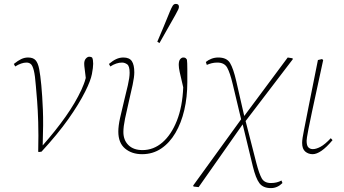

<svg xmlns="http://www.w3.org/2000/svg" viewBox="-20 -778 1764 985"><path d="M176 0Q178 -89 176 -152Q174 -215 170.5 -259.5Q167 -304 164 -337Q160 -391 153.5 -416.5Q147 -442 138 -449.5Q129 -457 116 -457Q90 -457 58 -437L51 -450Q72 -467 89 -475Q106 -483 124 -483Q150 -483 162.5 -469Q175 -455 181 -424Q187 -393 192 -340Q197 -287 200 -215.5Q203 -144 199 -32Q266 -108 316.5 -179.5Q367 -251 398 -318Q404 -332 409.5 -345.5Q415 -359 420 -378L418 -395Q417 -406 414.5 -423.5Q412 -441 412 -451Q412 -468 420.5 -477.5Q429 -487 438 -487Q448 -487 453 -482Q458 -472 458 -451Q458 -432 451.5 -398Q445 -364 418 -310Q385 -244 330.5 -167Q276 -90 193 0L179 2Z M709 13Q656 13 621.5 -16Q587 -45 587 -103Q587 -132 596 -173Q605 -214 616 -258Q627 -302 636 -341Q645 -380 645 -405Q645 -439 632.5 -448Q620 -457 606 -457Q577 -457 546 -437L539 -450Q559 -467 576.5 -475Q594 -483 613 -483Q644 -483 656.5 -464Q669 -445 669 -407Q669 -383 660.5 -343Q652 -303 641 -257Q630 -211 621.5 -169.5Q613 -128 613 -101Q613 -59 639 -33.5Q665 -8 711 -8Q768 -8 813.5 -47.5Q859 -87 887.5 -159Q916 -231 920 -330Q907 -385 902 -408Q897 -431 897 -445Q897 -466 904.5 -474.5Q912 -483 920 -483Q928 -483 931.5 -480.5Q935 -478 939 -472Q941 -458 941 -423Q941 -388 941 -356Q941 -280 925.5 -213.5Q910 -147 880 -96Q850 -45 807 -16Q764 13 709 13ZM787 -564Q804 -603 820 -642Q836 -681 852 -720Q860 -739 866 -748.5Q872 -758 882 -758Q898 -758 898 -743Q898 -737 894 -728.5Q890 -720 879 -700Q859 -664 838.5 -628.5Q818 -593 798 -557Z M973 179 971 174 1217 -166 1174 -346Q1160 -405 1145.5 -431Q1131 -457 1095 -457Q1079 -457 1065.5 -453.5Q1052 -450 1041 -445L1036 -460Q1048 -470 1064.5 -476.5Q1081 -483 1100 -483Q1143 -483 1160 -455Q1177 -427 1192 -362L1233 -183L1456 -483L1481 -479L1482 -474L1240 -157L1295 58Q1309 112 1322.5 136.5Q1336 161 1370 161Q1401 161 1424 148L1429 161Q1403 187 1370 187Q1330 187 1311 162Q1292 137 1277 75L1225 -140L999 182Z M1584 13Q1562 13 1546 -0.5Q1530 -14 1530 -45Q1530 -65 1539.5 -110.5Q1549 -156 1565 -240L1611 -470L1632 -475L1638 -470L1614 -359Q1593 -262 1580.5 -204Q1568 -146 1562.5 -116.5Q1557 -87 1555 -74.5Q1553 -62 1553 -56Q1553 -31 1562 -22Q1571 -13 1585 -13Q1602 -13 1624.5 -25Q1647 -37 1677 -69L1686 -59Q1655 -22 1629.5 -4.5Q1604 13 1584 13Z"/></svg>

Font: Source Serif Pro ExtraLight
Style: Italic
Weight: 200
Italic angle: -12°
Designer: Frank Grießhammer
Foundry: Adobe Systems Incorporated
Version: Version 3.001;hotconv 1.0.111;makeotfexe 2.5.65597